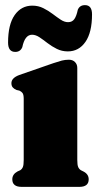

<svg xmlns="http://www.w3.org/2000/svg" viewBox="-20 -729 385 749"><path d="M281.5 -464V-105Q281.5 -85.5 285 -77.5Q288.5 -69.5 295.5 -65L305.5 -60Q326 -49.5 326 -29.5Q326 0 289.5 0H64.5Q28 0 28 -29.5Q28 -49 48 -60L59 -65Q66 -69.5 69.2 -77.5Q72.5 -85.5 72.5 -105V-343.5Q72.5 -359.5 68 -365.8Q63.5 -372 55.5 -375.5L44.5 -378Q35 -382 29.8 -388Q24.5 -394 24.5 -404.5Q24.5 -425 55.5 -436.5L188 -482.5Q209 -489.5 221.5 -492.8Q234 -496 249 -496Q263.5 -496 272.5 -487Q281.5 -478 281.5 -464ZM244.5 -528.5Q221.5 -528.5 201.8 -538.2Q182 -548 165.2 -561Q148.5 -574 133.8 -583.8Q119 -593.5 105 -593.5Q77 -593.5 67 -545Q59.5 -526.5 39.5 -526.5Q11.5 -526.5 11.5 -563Q11.5 -633.5 37.2 -670.2Q63 -707 106 -707Q129.5 -707 149 -697.2Q168.5 -687.5 185.2 -674.8Q202 -662 216.8 -652.2Q231.5 -642.5 245.5 -642.5Q261.5 -642.5 270 -654.5Q278.5 -666.5 283.5 -691Q291 -709 311.5 -709Q339 -709 339 -673Q339 -602.5 313.2 -565.5Q287.5 -528.5 244.5 -528.5Z"/></svg>

Font: Fraunces 9pt S000 Black
Style: Regular
Weight: 900
Version: Version 1.000; ttfautohint (v1.8.3)